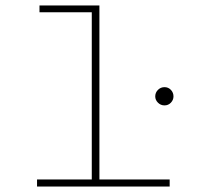

<svg xmlns="http://www.w3.org/2000/svg" viewBox="-20 -685 790 705"><path d="M116 0V-26H317V-640H125V-665H345V-26H603V0ZM584 -298Q570 -298 560 -308Q550 -318 550 -331Q550 -345 560 -355Q570 -365 584 -365Q598 -365 607.5 -355Q617 -345 617 -331Q617 -318 607.5 -308Q598 -298 584 -298Z"/></svg>

Font: Inconsolata ExtraExpanded ExtraLight
Style: Regular
Weight: 200
Width: 8
Monospace: yes
Designer: Raph Levien, Cyreal, Brenton Simpson
Foundry: Raph Levien, Cyreal, Google
Version: Version 3.100; ttfautohint (v1.8.4.7-5d5b)